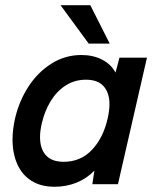

<svg xmlns="http://www.w3.org/2000/svg" viewBox="-20 -710 606 740"><path d="M546.4 -487.8 434.6 0H335.9L343.8 -52.2Q312.5 -20.5 273.4 -5.4Q234.4 9.8 190.4 9.8Q137.2 9.8 100.8 -13.4Q64.5 -36.6 46.4 -77.9Q28.3 -119.1 28.3 -172.4Q28.3 -210.4 38.1 -253.9Q53.7 -320.8 89.8 -376.5Q126 -432.1 178.7 -465.1Q231.4 -498 293.5 -498Q338.9 -498 373.5 -480.2Q408.2 -462.4 425.3 -430.2L440.4 -487.8ZM401.9 -308.1Q401.9 -352.1 379.6 -377.4Q357.4 -402.8 311 -402.8Q267.6 -402.8 232.9 -380.4Q198.2 -357.9 175 -319.8Q151.9 -281.7 141.1 -234.4Q134.3 -205.6 134.3 -181.2Q134.3 -137.2 156.7 -111.8Q179.2 -86.4 225.6 -86.4Q291 -86.4 334.7 -132.8Q378.4 -179.2 395 -253.9Q401.9 -283.7 401.9 -308.1ZM321.8 -542 213.4 -689.9H328.1L402.8 -542Z"/></svg>

Font: Acari Sans SemiBold
Style: Italic
Weight: 600
Italic angle: -13°
Designer: Alfredo Marco Pradil and Stefan Peev
Foundry: Hanken Design Co.
Version: Version 1.045;January 11, 2019;FontCreator 11.5.0.2425 64-bi